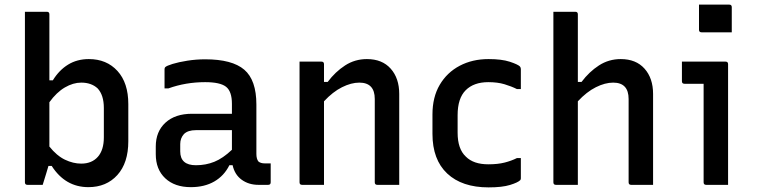

<svg xmlns="http://www.w3.org/2000/svg" viewBox="-20 -801 3280 832"><path d="M165 0H99Q88 0 88 -11V-750H183Q194 -750 194 -739V-453H209Q236 -497 275 -521Q314 -545 365 -545Q442 -545 489 -493.5Q536 -442 536 -350V-189Q536 -95 488.5 -42.5Q441 10 363 10Q263 10 204 -82H190Q186 -68 180 -48.5Q174 -29 169.5 -14.5Q165 0 165 0ZM332 -443Q297 -443 261 -422Q225 -401 194 -358V-166Q226 -126 261.5 -109Q297 -92 332 -92Q378 -92 404 -121.5Q430 -151 430 -206V-333Q430 -389 403 -418Q376 -443 332 -443Z M1091 -348V-134Q1091 -112 1100 -101Q1110 -93 1127 -93H1153V-11Q1153 0 1142 0H1100Q1058 0 1027.5 -22Q997 -44 988 -85H974Q951 -39 908.5 -14.5Q866 10 807 10Q737 10 696 -28.5Q655 -67 655 -133V-166Q655 -231 697 -269.5Q739 -308 812 -308H985V-351Q985 -405 959.5 -425Q934 -445 869 -445Q785 -445 710 -418H693V-501Q693 -507 696 -510Q702 -516 728 -524Q754 -532 792 -538Q830 -544 869 -544Q986 -544 1038.5 -499Q1091 -454 1091 -348ZM761 -145Q761 -85 829 -85Q872 -85 909 -100Q946 -115 985 -152V-237H829Q794 -237 777 -220Q761 -202 761 -177Z M1384 0H1289Q1278 0 1278 -11V-534H1373Q1384 -534 1384 -523V-446H1400Q1433 -490 1475.5 -517.5Q1518 -545 1570 -545Q1636 -545 1673 -503.5Q1710 -462 1710 -394V0H1615Q1604 0 1604 -11V-372Q1604 -443 1537 -443Q1502 -443 1462 -423Q1422 -403 1384 -362Z M2097 -545Q2154 -545 2189 -533.5Q2224 -522 2233 -513Q2237 -508 2237 -502V-415H2220Q2196 -427 2166 -436Q2136 -445 2096 -445Q2033 -445 1998 -410Q1963 -375 1963 -302V-226Q1963 -155 1999 -122Q2032 -89 2096 -89Q2137 -89 2166.5 -96.5Q2196 -104 2220 -116H2237V-28Q2237 -23 2234 -20Q2224 -10 2190 0.5Q2156 11 2097 11Q1982 11 1918 -49Q1854 -109 1854 -221V-305Q1854 -380 1885.5 -433.5Q1917 -487 1972 -516Q2027 -545 2097 -545Z M2389 0Q2378 0 2378 -11V-750H2473Q2484 -750 2484 -739V-446H2500Q2533 -490 2575.5 -517.5Q2618 -545 2670 -545Q2736 -545 2773 -503.5Q2810 -462 2810 -394V0H2715Q2704 0 2704 -11V-372Q2704 -443 2637 -443Q2602 -443 2562 -423Q2522 -403 2484 -362V0Z M3029 -11V-438H2946Q2935 -438 2935 -449V-534H3124Q3135 -534 3135 -523V0H3040Q3029 0 3029 -11ZM3009 -781H3140Q3151 -781 3151 -770V-661H3020Q3009 -661 3009 -672Z"/></svg>

Font: Recursive Sn Lnr St Med
Style: Regular
Weight: 500
Version: Version 1.085;hotconv 1.1.0;makeotfexe 2.6.0; ttfautohint (v